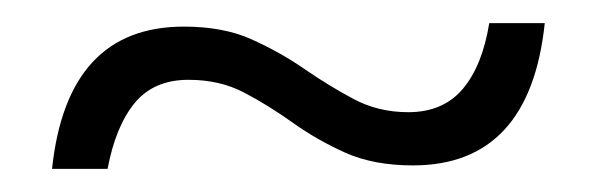

<svg xmlns="http://www.w3.org/2000/svg" viewBox="-20 -433 516 166"><path d="M451 -413Q438 -290 337 -290Q303 -290 278.5 -301Q254 -312 233 -327Q212 -342 191 -353Q170 -364 143 -364Q113 -364 96.5 -344Q80 -324 73 -287H25Q38 -410 139 -410Q173 -410 197.5 -399Q222 -388 243 -373.5Q264 -359 285.5 -347.5Q307 -336 333 -336Q363 -336 380 -356Q397 -376 403 -413Z"/></svg>

Font: Prodigy Sans Light
Style: Regular
Weight: 300
Designer: Wei Huang
Foundry: Wei Huang
Version: Version 1.003; ttfautohint (v1.8.3)